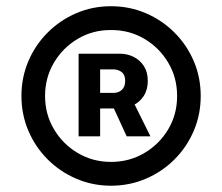

<svg xmlns="http://www.w3.org/2000/svg" viewBox="-20 -757 704 608"><path d="M228.9 -325.2V-586.9H357Q381.9 -587.4 402.6 -577.2Q423.3 -567 435.7 -547.7Q448 -528.4 448 -501Q448 -473 435.2 -453.2Q422.4 -433.4 401.2 -423.4Q380.1 -413.5 354.3 -413.5H266.2V-462.9H339.6Q354.6 -462.7 365.5 -472.2Q376.4 -481.6 376.4 -500.9Q376.4 -520.2 365.4 -528.6Q354.4 -537 340 -537.3H297.1V-325.2ZM396.3 -446.3 456.4 -325.2H381.2L325.6 -446.3ZM331.4 -168.9Q272.9 -168.9 221.3 -191.2Q169.8 -213.4 130.8 -252.4Q91.7 -291.5 69.8 -343Q47.9 -394.5 47.9 -453.1Q47.9 -511.7 69.8 -563.2Q91.7 -614.7 130.8 -653.8Q169.8 -692.9 221.3 -715.1Q272.9 -737.3 331.4 -737.3Q390.5 -737.3 442 -715.1Q493.6 -692.9 532.6 -653.8Q571.7 -614.7 593.7 -563.2Q615.6 -511.7 615.6 -453.1Q615.6 -394.5 593.7 -343Q571.8 -291.5 532.8 -252.4Q493.8 -213.4 442.2 -191.2Q390.6 -168.9 331.4 -168.9ZM331.4 -244.3Q389.6 -244.3 437.2 -272.4Q484.7 -300.5 512.9 -347.9Q541 -395.3 540.8 -453.1Q541 -510.9 512.8 -558.4Q484.7 -606 437.1 -634.1Q389.5 -662.2 331.4 -661.9Q273.9 -662.2 226.4 -634.1Q178.9 -606 150.8 -558.4Q122.7 -510.9 122.7 -453.2Q122.7 -395.5 150.8 -347.9Q179 -300.4 226.4 -272.4Q273.9 -244.3 331.4 -244.3Z"/></svg>

Font: Inter
Style: Regular
Weight: 400
Designer: Rasmus Andersson
Foundry: rsms
Version: Version 4.000;git-8c9346024